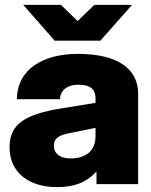

<svg xmlns="http://www.w3.org/2000/svg" viewBox="-20 -752 616 784"><path d="M374 0H544V-370C544 -470 462 -532 298 -532C154 -532 50 -468 49 -347H225C225 -377 248 -406 300 -406C361 -406 370 -377 370 -349V-332L234 -310C77 -285 19 -243 19 -150C19 -45 102 12 211 12C280 12 330 -4 374 -52ZM75 -732 203 -586H390L519 -732H365L297 -666L229 -732ZM200 -157C200 -189 222 -201 272 -210L370 -230V-196C370 -130 323 -105 268 -105C225 -105 200 -125 200 -157Z"/></svg>

Font: Aspekta 850
Style: Regular
Weight: 850
Designer: Ivo Dolenc
Version: Version 2.000